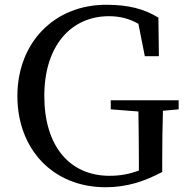

<svg xmlns="http://www.w3.org/2000/svg" viewBox="-20 -770 787 806"><path d="M730 -349H445V-311L561 -302C562 -234 563 -165 563 -97V-54C522 -39 484 -32 440 -32C272 -32 166 -157 166 -367C166 -580 280 -702 437 -702C483 -702 523 -692 561 -670L588 -534H647L645 -696C585 -733 518 -750 426 -750C206 -750 53 -589 53 -367C53 -143 203 16 423 16C512 16 585 -8 661 -48V-97C661 -169 662 -238 664 -305L730 -311Z"/></svg>

Font: Source Han Serif JP Medium
Style: Regular
Weight: 500
Designer: Ryoko NISHIZUKA 西塚涼子 (kana & ideographs); Frank Grießhammer (Latin, Greek & Cyrillic); Wenlong ZHANG 张文龙 (bopomofo); San
Foundry: Adobe Systems Incorporated
Version: Version 1.001;PS 1.001;hotconv 16.6.54;makeotf.lib2.5.65590